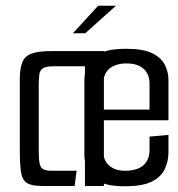

<svg xmlns="http://www.w3.org/2000/svg" viewBox="-20 -648 621 669"><path d="M126 0Q89 0 73 -11Q57 -22 53 -49.5Q49 -77 49 -128V-371Q49 -410 58 -431.5Q67 -453 90.5 -461.5Q114 -470 159 -470H342V0H276V-417H165Q140 -417 129.5 -410Q119 -403 117 -388.5Q115 -374 115 -348V-121Q115 -93 118 -78.5Q121 -64 130.5 -58.5Q140 -53 160 -53H247L240 0ZM415 1Q356 1 326 -15Q296 -31 285 -56.5Q274 -82 274 -109V-368Q274 -396 285 -421Q296 -446 327.5 -462Q359 -478 421 -478Q479 -478 510.5 -462.5Q542 -447 554.5 -422Q567 -397 567 -369V-261L501 -257V-357Q501 -390 480 -408.5Q459 -427 421 -427Q383 -427 361.5 -409Q340 -391 340 -357V-121Q340 -88 361 -70.5Q382 -53 415 -53Q457 -53 479 -71.5Q501 -90 501 -127V-172L567 -178V-118Q567 -86 554 -58.5Q541 -31 508.5 -15Q476 1 415 1ZM284 -229V-266H567V-229ZM234 -532 322 -628H384L277 -532Z"/></svg>

Font: Smooch Sans Thin Medium
Style: Regular
Weight: 500
Version: Version 1.010